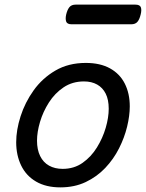

<svg xmlns="http://www.w3.org/2000/svg" viewBox="-20 -791 631 830"><path d="M241 19Q179 19 136 -6Q93 -31 71.5 -75.5Q50 -120 50 -176Q50 -229 69 -288.5Q88 -348 125.5 -400.5Q163 -453 219.5 -486Q276 -519 351 -519Q413 -519 455.5 -495.5Q498 -472 519.5 -429.5Q541 -387 541 -331Q541 -291 529.5 -243.5Q518 -196 494.5 -149.5Q471 -103 435 -65Q399 -27 350.5 -4Q302 19 241 19ZM251 -61Q300 -61 337 -87Q374 -113 399 -153.5Q424 -194 437 -238.5Q450 -283 450 -321Q450 -360 437 -386Q424 -412 400 -425.5Q376 -439 343 -439Q293 -439 255 -413.5Q217 -388 191.5 -348Q166 -308 153 -264Q140 -220 140 -183Q140 -144 153.5 -116.5Q167 -89 192 -75Q217 -61 251 -61ZM290 -686Q270 -686 266 -698Q262 -710 266 -728Q271 -749 280 -760Q289 -771 307 -771H565Q585 -771 589 -759Q593 -747 588 -728Q583 -707 574 -696.5Q565 -686 547 -686Z"/></svg>

Font: Playwrite AU TAS
Style: Regular
Weight: 400
Designer: Veronika Burian, José Scaglione
Foundry: TypeTogether
Version: Version 1.002